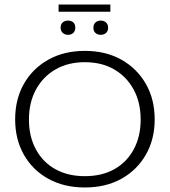

<svg xmlns="http://www.w3.org/2000/svg" viewBox="-20 -819 750 849"><path d="M355 10Q263 10 193.5 -28.5Q124 -67 85.5 -135Q47 -203 47 -291Q47 -380 85.5 -448Q124 -516 193.5 -555Q263 -594 355 -594Q448 -594 517 -555Q586 -516 625 -448Q664 -380 664 -291Q664 -203 625 -135Q586 -67 517 -28.5Q448 10 355 10ZM355 -40Q430 -40 485 -70.5Q540 -101 571 -158Q602 -215 602 -290Q602 -366 571 -423Q540 -480 485 -512Q430 -544 355 -544Q281 -544 225.5 -512Q170 -480 139 -423Q108 -366 108 -290Q108 -215 139 -158Q170 -101 225.5 -70.5Q281 -40 355 -40ZM281 -665Q267 -665 257.5 -673.5Q248 -682 248 -697Q248 -712 257.5 -720Q267 -728 281 -728Q295 -728 304 -720Q313 -712 313 -697Q313 -682 304 -673.5Q295 -665 281 -665ZM425 -665Q412 -665 402.5 -673Q393 -681 393 -696Q393 -712 402.5 -720Q412 -728 425 -728Q439 -728 448.5 -720Q458 -712 458 -696Q458 -681 448.5 -673Q439 -665 425 -665ZM239 -767V-799H468V-767Z"/></svg>

Font: Rokkitt Light
Style: Regular
Weight: 300
Version: Version 3.103